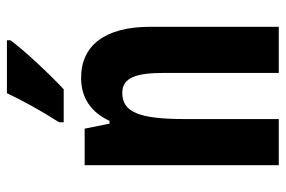

<svg xmlns="http://www.w3.org/2000/svg" viewBox="-152 -654 806 541"><g transform="rotate(-90 250.5 -383.0)"><path d="M408 -756V-766H259C238 -722 211 -672 177 -619V-606H270C316 -649 381 -719 408 -756ZM302 -557C246 -557 205 -529 181 -477H173L159 -547H56V0H186V-263C186 -393 205 -441 260 -441C303 -441 316 -401 316 -324V0H446V-362C446 -489 394 -557 302 -557Z"/></g></svg>

Font: Noto Sans Devanagari ExtraCondensed
Style: Bold
Weight: 700
Width: 2
Designer: Jelle Bosma - Monotype Design Team
Foundry: Monotype Imaging Inc.
Version: Version 2.004